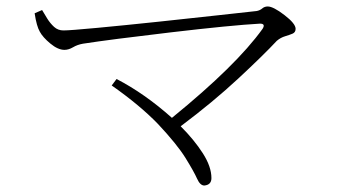

<svg xmlns="http://www.w3.org/2000/svg" viewBox="-20 -618 1040 593"><path d="M340 -374Q427 -329 511 -254Q710 -416 791 -529Q801 -545 783 -545Q694 -540 507 -518Q320 -496 236 -483Q219 -480 205.5 -472Q192 -464 179 -464Q159 -464 135.5 -483.5Q112 -503 103 -520Q93 -537 87 -577L110 -587Q117 -575 126 -560.5Q135 -546 147 -535Q159 -524 176 -524Q196 -524 281 -532Q366 -540 470 -551Q574 -562 659.5 -571.5Q745 -581 773 -584Q783 -586 790 -592Q797 -598 807 -598Q824 -598 858.5 -571.5Q893 -545 893 -529Q893 -518 883.5 -514Q874 -510 860.5 -506Q847 -502 835 -492Q794 -448 716 -375.5Q638 -303 538 -228Q580 -186 606.5 -144.5Q633 -103 633 -68Q633 -47 611 -45Q598 -45 588.5 -66.5Q579 -88 553 -130Q527 -172 468 -235Q412 -293 325 -354Z"/></svg>

Font: Minh Nguyen ExtraLight
Style: Regular
Weight: 250
Designer: Ryoko NISHIZUKA 西塚涼子 (kana & ideographs); Frank Grießhammer (Latin, Greek & Cyrillic); Wenlong ZHANG 张文龙 (bopomofo); San
Foundry: Adobe
Version: Version 1.100;July 7, 2023;FontCreator 14.0.0.2814 64-bit